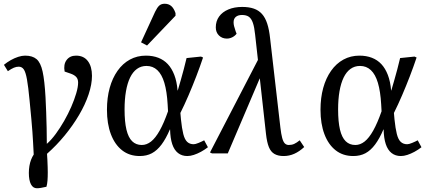

<svg xmlns="http://www.w3.org/2000/svg" viewBox="-20 -819 2303 1025"><path d="M177 186Q156 186 145 164.5Q134 143 134 104Q134 85 137 67Q140 49 146 33.5Q152 18 160 6Q158 -32 156.5 -60Q155 -88 153 -115.5Q151 -143 147.5 -182Q144 -221 138 -282Q131 -356 124 -395Q117 -434 107 -448.5Q97 -463 80 -463Q67 -463 54 -457.5Q41 -452 22 -439L1 -473Q18 -487 37.5 -498Q57 -509 77 -515.5Q97 -522 114 -522Q153 -522 175 -503.5Q197 -485 207.5 -437Q218 -389 223 -300Q225 -263 226.5 -221Q228 -179 229 -136Q230 -93 230 -51Q254 -72 277.5 -104Q301 -136 322.5 -173.5Q344 -211 360.5 -249Q377 -287 387 -321Q397 -355 397 -378Q397 -397 387 -408Q377 -419 357 -426L325 -437Q318 -475 335.5 -498.5Q353 -522 386 -522Q427 -522 449 -493Q471 -464 471 -414Q471 -369 453 -315Q435 -261 402 -205Q369 -149 325.5 -96Q282 -43 231 2Q232 15 233 35Q234 55 234.5 73Q235 91 235 101Q235 127 233.5 145.5Q232 164 228 178Q211 182 198.5 184Q186 186 177 186Z M726 14Q671 14 632 -16.5Q593 -47 572 -102.5Q551 -158 551 -233Q551 -297 565.5 -349.5Q580 -402 607.5 -441Q635 -480 673.5 -501Q712 -522 759 -522Q796 -522 825.5 -510.5Q855 -499 876 -476.5Q897 -454 910.5 -419Q924 -384 928 -336H929Q937 -363 945 -391Q953 -419 961 -449Q969 -479 976 -509L1053 -517L1064 -512Q1048 -464 1028 -412Q1008 -360 986.5 -310Q965 -260 943 -216L946 -182Q951 -133 958.5 -103.5Q966 -74 979.5 -61.5Q993 -49 1014 -49Q1023 -49 1040 -56Q1057 -63 1070 -70L1090 -33Q1072 -19 1052.5 -8.5Q1033 2 1014.5 8Q996 14 980 14Q951 14 930.5 -2Q910 -18 899.5 -49.5Q889 -81 888 -128H887Q866 -79 842.5 -47.5Q819 -16 791 -1Q763 14 726 14ZM737 -45Q763 -45 786.5 -63.5Q810 -82 832.5 -122Q855 -162 877 -225L875 -261Q871 -331 857.5 -376.5Q844 -422 820 -444.5Q796 -467 762 -467Q733 -467 711 -451Q689 -435 674.5 -405Q660 -375 652.5 -332Q645 -289 645 -235Q645 -169 655 -127Q665 -85 685.5 -65Q706 -45 737 -45ZM765 -576 733 -593 808 -756Q819 -779 830 -789Q841 -799 859 -799Q880 -799 894 -787Q908 -775 917 -749V-735Z M1494 14Q1465 14 1445.5 3Q1426 -8 1415.5 -33.5Q1405 -59 1400 -104L1367 -401L1363 -392L1196 0H1112L1101 -5L1357 -499L1342 -634Q1338 -674 1330 -697Q1322 -720 1308.5 -729.5Q1295 -739 1272 -739Q1251 -739 1239 -729Q1227 -719 1227 -700Q1227 -690 1229.5 -680Q1232 -670 1238 -652L1243 -639Q1234 -627 1220 -620Q1206 -613 1191 -613Q1166 -613 1149 -629.5Q1132 -646 1132 -673Q1132 -706 1149.5 -730.5Q1167 -755 1199 -768.5Q1231 -782 1273 -782Q1309 -782 1335 -773Q1361 -764 1378.5 -744.5Q1396 -725 1406.5 -693Q1417 -661 1422 -614L1477 -137Q1481 -103 1486.5 -82.5Q1492 -62 1500.5 -53.5Q1509 -45 1522 -45Q1538 -45 1551 -51Q1564 -57 1580 -70L1604 -34Q1578 -10 1551 2Q1524 14 1494 14Z M1866 14Q1811 14 1772 -16.5Q1733 -47 1712 -102.5Q1691 -158 1691 -233Q1691 -297 1705.5 -349.5Q1720 -402 1747.5 -441Q1775 -480 1813.5 -501Q1852 -522 1899 -522Q1936 -522 1965.5 -510.5Q1995 -499 2016 -476.5Q2037 -454 2050.5 -419Q2064 -384 2068 -336H2069Q2077 -363 2085 -391Q2093 -419 2101 -449Q2109 -479 2116 -509L2193 -517L2204 -512Q2188 -464 2168 -412Q2148 -360 2126.5 -310Q2105 -260 2083 -216L2086 -182Q2091 -133 2098.5 -103.5Q2106 -74 2119.5 -61.5Q2133 -49 2154 -49Q2163 -49 2180 -56Q2197 -63 2210 -70L2230 -33Q2212 -19 2192.5 -8.5Q2173 2 2154.5 8Q2136 14 2120 14Q2091 14 2070.5 -2Q2050 -18 2039.5 -49.5Q2029 -81 2028 -128H2027Q2006 -79 1982.5 -47.5Q1959 -16 1931 -1Q1903 14 1866 14ZM1877 -45Q1903 -45 1926.5 -63.5Q1950 -82 1972.5 -122Q1995 -162 2017 -225L2015 -261Q2011 -331 1997.5 -376.5Q1984 -422 1960 -444.5Q1936 -467 1902 -467Q1873 -467 1851 -451Q1829 -435 1814.5 -405Q1800 -375 1792.5 -332Q1785 -289 1785 -235Q1785 -169 1795 -127Q1805 -85 1825.5 -65Q1846 -45 1877 -45Z"/></svg>

Font: Literata 18pt
Style: Italic
Weight: 400
Italic angle: -2°
Designer: Latin by Veronika Burian and Jose Scaglione. Greek by Irene Vlachou. Cyrillic by Vera Evstafieva
Foundry: TypeTogether
Version: Version 3.103;gftools[0.9.29]